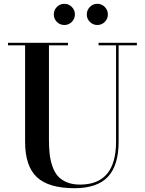

<svg xmlns="http://www.w3.org/2000/svg" viewBox="-20 -975 765 1010"><path d="M452.8 -859.8Q436.5 -876 436.5 -899Q436.5 -922 452.8 -938.5Q469 -955 492 -955Q515 -955 531.2 -938.5Q547.5 -922 547.5 -899Q547.5 -876 531.2 -859.8Q515 -843.5 492 -843.5Q469 -843.5 452.8 -859.8ZM279.2 -859.8Q263 -876 263 -899Q263 -922 279.2 -938.5Q295.5 -955 318.5 -955Q341.5 -955 357.8 -938.5Q374 -922 374 -899Q374 -876 357.8 -859.8Q341.5 -843.5 318.5 -843.5Q295.5 -843.5 279.2 -859.8ZM22 -750H337.5V-736.5H237.5V-240Q237.5 -197.5 241.2 -164.5Q245 -131.5 255.8 -100.2Q266.5 -69 284.2 -48.8Q302 -28.5 331.5 -16.2Q361 -4 401 -4Q590.5 -4 590.5 -230V-736.5H498.5V-750H700V-736.5H604V-230Q604 -105.5 547.8 -45.2Q491.5 15 372 15Q236 15 174 -43Q112 -101 112 -230V-736.5H22Z"/></svg>

Font: Bodoni* 16pt Medium
Style: Regular
Weight: 500
Version: Version 2.3